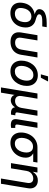

<svg xmlns="http://www.w3.org/2000/svg" viewBox="1436 -2230 999 3910"><g transform="rotate(90 1935.0 -275.5)"><path d="M245.6 11.7Q171.4 11.7 120.4 -18.6Q69.3 -48.8 47.9 -105.7Q26.4 -162.6 39.1 -241.7Q52.2 -322.3 92.5 -376.7Q132.8 -431.2 193.4 -459Q253.9 -486.8 327.6 -486.8L324.7 -469.7Q285.2 -477.5 254.2 -488Q223.1 -498.5 202.1 -512.9Q181.2 -527.3 172.1 -547.9Q163.1 -568.4 168.5 -596.7Q175.8 -638.7 209.5 -667.7Q243.2 -696.8 303.5 -712.2Q363.8 -727.5 449.7 -727.5H534.2L519 -637.2H416Q366.7 -637.2 335.9 -631.1Q305.2 -625 290.3 -612.8Q275.4 -600.6 272 -582.5Q269.5 -567.4 276.4 -555.7Q283.2 -543.9 298.8 -534.4Q314.5 -524.9 338.9 -516.4Q363.3 -507.8 396 -499Q431.2 -489.7 460.7 -469Q490.2 -448.2 510.3 -416.5Q530.3 -384.8 537.4 -341.6Q544.4 -298.3 535.6 -244.1Q522.9 -164.1 482.4 -106.7Q441.9 -49.3 380.9 -18.8Q319.8 11.7 245.6 11.7ZM260.7 -79.6Q304.2 -79.6 338.9 -97.7Q373.5 -115.7 396.5 -152.6Q419.4 -189.5 428.2 -245.1Q440.4 -325.7 410.2 -370.8Q379.9 -416 315.9 -416Q273.4 -416 238.5 -395.8Q203.6 -375.5 179.9 -336.9Q156.2 -298.3 147 -242.7Q132.8 -159.7 164.6 -119.6Q196.3 -79.6 260.7 -79.6Z M833.5 9.3Q762.7 9.3 716.1 -16.1Q669.4 -41.5 650.1 -89.6Q630.9 -137.7 642.1 -206.1L697.3 -539.1H803.7L750 -211.9Q742.7 -168.9 752.2 -140.6Q761.7 -112.3 786.1 -98.1Q810.5 -84 849.1 -84Q887.7 -84 917 -98.1Q946.3 -112.3 965.1 -140.6Q983.9 -168.9 990.7 -211.9L1044.9 -539.1H1151.4L1096.2 -206.1Q1085 -138.2 1050 -89.8Q1015.1 -41.5 960 -16.1Q904.8 9.3 833.5 9.3Z M1432.6 11.2Q1364.7 11.2 1316.2 -16.4Q1267.6 -43.9 1241.5 -94.2Q1215.3 -144.5 1215.3 -211.4Q1215.3 -276.4 1235.8 -336.4Q1256.3 -396.5 1294.9 -444.1Q1333.5 -491.7 1388.7 -519.3Q1443.8 -546.9 1512.7 -546.9Q1580.6 -546.9 1629.4 -519.5Q1678.2 -492.2 1704.1 -441.7Q1730 -391.1 1730 -323.2Q1730 -258.3 1709.5 -198.2Q1689 -138.2 1649.9 -90.8Q1610.8 -43.5 1555.9 -16.1Q1501 11.2 1432.6 11.2ZM1435.5 -79.1Q1482.4 -79.1 1517.6 -101.3Q1552.7 -123.5 1576.2 -159.9Q1599.6 -196.3 1611.3 -239.5Q1623 -282.7 1623 -323.7Q1623 -362.8 1610.8 -392.6Q1598.6 -422.4 1573.2 -439.5Q1547.9 -456.5 1508.8 -456.5Q1462.9 -456.5 1428 -434.3Q1393.1 -412.1 1369.4 -375.7Q1345.7 -339.4 1333.7 -296.1Q1321.8 -252.9 1321.8 -210.9Q1321.8 -153.3 1349.6 -116.2Q1377.4 -79.1 1435.5 -79.1ZM1494.1 -608.4 1535.2 -755.4H1640.1L1563 -608.4Z M1760.7 204.1 1883.8 -539.1H1990.2L1937 -217.3Q1929.2 -170.4 1940.7 -140.6Q1952.1 -110.8 1977.5 -96.9Q2002.9 -83 2037.1 -83Q2072.3 -83 2101.6 -97.4Q2130.9 -111.8 2150.9 -141.6Q2170.9 -171.4 2178.7 -217.3L2231.9 -539.1H2337.9L2271 -133.3Q2267.1 -108.4 2276.4 -98.4Q2285.6 -88.4 2312.5 -88.4H2329.1L2314.5 0H2282.7Q2214.8 0 2185.8 -32.7Q2156.7 -65.4 2167 -127.9L2175.3 -177.2H2196.8Q2188 -123 2168 -87.6Q2147.9 -52.2 2122.6 -32.5Q2097.2 -12.7 2071 -4.4Q2044.9 3.9 2023.4 3.9Q2001.5 3.9 1978 -4.4Q1954.6 -12.7 1935.8 -32.7Q1917 -52.7 1908.7 -87.9Q1900.4 -123 1909.2 -177.2H1930.7L1867.2 204.1Z M2524.9 2.9Q2454.6 2.9 2426.5 -29.8Q2398.4 -62.5 2409.2 -127L2477.1 -539.1H2584L2518.6 -146Q2513.2 -113.3 2520.3 -99.9Q2527.3 -86.4 2554.2 -86.4Q2565.4 -86.4 2572.5 -87.2Q2579.6 -87.9 2585 -89.4L2585.9 -4.4Q2575.7 -2 2559.6 0.5Q2543.5 2.9 2524.9 2.9Z M2891.1 11.2Q2814.5 11.2 2763.4 -23.4Q2712.4 -58.1 2691.4 -120.6Q2670.4 -183.1 2683.6 -265.6Q2697.8 -348.1 2739.3 -409.7Q2780.8 -471.2 2843.3 -505.1Q2905.8 -539.1 2981.9 -539.1H3290.5L3276.4 -452.6H3046.9L2967.8 -448.7Q2919.4 -448.7 2883.1 -424.8Q2846.7 -400.9 2823.7 -359.6Q2800.8 -318.4 2792 -266.1Q2783.2 -214.4 2792 -171.9Q2800.8 -129.4 2828.9 -104.2Q2856.9 -79.1 2905.3 -79.1Q2953.6 -79.1 2990.2 -104Q3026.9 -128.9 3050.3 -171.1Q3073.7 -213.4 3082 -266.1Q3091.3 -318.8 3081.8 -360.1Q3072.3 -401.4 3044.2 -425Q3016.1 -448.7 2967.8 -448.7L2972.7 -479.5Q3027.8 -479.5 3071.8 -465.6Q3115.7 -451.7 3145 -423.3Q3174.3 -395 3185.8 -352.1Q3197.3 -309.1 3187.5 -250.5Q3175.3 -175.3 3133.8 -116Q3092.3 -56.6 3029.8 -22.7Q2967.3 11.2 2891.1 11.2Z M3460.9 -317.4 3408.7 0H3302.2L3391.1 -539.1H3493.7L3472.2 -406.7L3458.5 -407.2Q3482.9 -455.6 3512 -486.6Q3541 -517.6 3576.4 -532.2Q3611.8 -546.9 3654.3 -546.9Q3709.5 -546.9 3749 -523.4Q3788.6 -500 3806.4 -454.3Q3824.2 -408.7 3813 -340.8L3722.7 204.1H3615.7L3704.1 -328.1Q3714.4 -388.2 3691.9 -420.9Q3669.4 -453.6 3616.2 -453.6Q3580.1 -453.6 3547.4 -438Q3514.6 -422.4 3491.5 -392.3Q3468.3 -362.3 3460.9 -317.4Z"/></g></svg>

Font: Inter 18pt Medium
Style: Italic
Weight: 500
Italic angle: -9.3988°
Designer: Rasmus Andersson
Foundry: rsms
Version: Version 4.001;git-66647c0bb